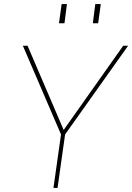

<svg xmlns="http://www.w3.org/2000/svg" viewBox="-20 -921 648 941"><path d="M242 0 279 -262 92 -697H115L292 -284L584 -697H608L299 -262L262 0ZM435 -807 447 -901H474L461 -807ZM269 -807 282 -901H308L296 -807Z"/></svg>

Font: Hanken Grotesk Thin
Style: Italic
Weight: 250
Italic angle: -8°
Designer: Alfredo Marco Pradil
Foundry: Hanken Design Co.
Version: Version 3.013